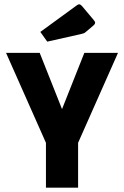

<svg xmlns="http://www.w3.org/2000/svg" viewBox="-20 -870 574 890"><path d="M240 -295 371 -625H527L342 -208V0H193V-208L8 -625H164L295 -295ZM199 -677 167 -722 337 -846Q343 -850 347 -850Q353 -850 360 -842L413 -779Q421 -770 421 -765Q421 -758 411 -750L379 -723Q374 -718 369 -716Q364 -714 355 -712Z"/></svg>

Font: Changa ExtraLight SemiBold
Style: Regular
Weight: 600
Version: Version 3.002; ttfautohint (v1.8.2)